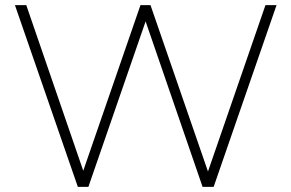

<svg xmlns="http://www.w3.org/2000/svg" viewBox="-20 -725 1131 745"><path d="M282 0 38 -705H82L318 -19H288L525 -705H564L801 -19H773L1010 -705H1053L809 0H766L535 -671H555L323 0Z"/></svg>

Font: Nunito Sans 12pt ExtraLight 12pt ExtraLight
Style: Regular
Weight: 250
Version: Version 3.101;gftools[0.9.27]